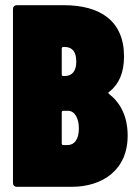

<svg xmlns="http://www.w3.org/2000/svg" viewBox="-20 -720 521 740"><path d="M472 -201C471 -275 442 -326 399 -359C397 -361 397 -363 401 -366C439 -396 458 -440 458 -503C458 -640 365 -700 226 -700H45C36 -700 30 -694 30 -685V-15C30 -6 36 0 45 0H256C375 0 474 -65 472 -201ZM224 -539H229C259 -539 274 -520 274 -483C274 -447 259 -427 229 -427H224C220 -427 218 -429 218 -433V-533C218 -537 221 -539 224 -539ZM241 -161H224C220 -161 218 -163 218 -167V-287C218 -291 220 -293 224 -293H242C267 -293 284 -266 284 -225C284 -182 266 -161 241 -161Z"/></svg>

Font: Barlow Condensed Black
Style: Regular
Weight: 900
Width: 3
Designer: Jeremy Tribby
Foundry: Tribby Type
Version: Version 1.422;hotconv 1.0.109;makeotfexe 2.5.65596